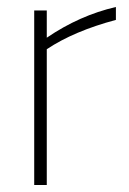

<svg xmlns="http://www.w3.org/2000/svg" viewBox="-20 -530 369 550"><path d="M114 0H78V-500H114V-422Q208 -486 312 -510V-473Q192 -441 114 -389Z"/></svg>

Font: Storia Sans Thin
Style: Regular
Weight: 100
Designer: Accademia di Belle Arti di Urbino and others
Foundry: Accademia di Belle Arti di Urbino and others.
Version: Version 60.001;May 25, 2020;FontCreator 12.0.0.2522 64-bit